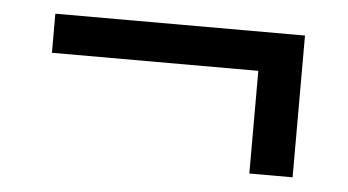

<svg xmlns="http://www.w3.org/2000/svg" viewBox="-32 -359 665 367"><g transform="rotate(5 300.0 -176.0)"><path d="M457 -237.5H61V-312.5H540V-40.5H457Z"/></g></svg>

Font: JuliaMono Light
Style: Regular
Weight: 300
Monospace: yes
Designer: cormullion
Foundry: corm
Version: Version 0.054; ttfautohint (v1.8.4)